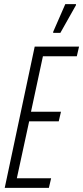

<svg xmlns="http://www.w3.org/2000/svg" viewBox="-20 -915 405 935"><path d="M3 0 149 -688H365L354 -641H189L131 -371H277L266 -324H122L62 -47H229L218 0ZM239 -755V-760L298 -895H350V-890L274 -755Z"/></svg>

Font: Saira Ultra Condensed Light
Style: Italic
Weight: 300
Width: 1
Italic angle: -12°
Designer: Hector Gatti with collaboration of the Omnibus-Type team
Foundry: Omnibus-Type
Version: Version 1.001; ttfautohint (v1.8)